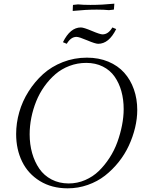

<svg xmlns="http://www.w3.org/2000/svg" viewBox="-20 -1028 795 1056"><path d="M68.8 -291Q68.8 -351.1 85.9 -411.1Q103 -471.2 137 -524.9Q170.9 -578.6 217 -620.4Q263.2 -662.1 325.7 -686.5Q388.2 -710.9 458 -710.9Q522.9 -710.9 575.7 -689Q628.4 -667 663.1 -628.2Q697.8 -589.4 716.3 -536.9Q734.9 -484.4 734.9 -422.9Q734.9 -375.5 722.9 -325.4Q710.9 -275.4 688.7 -227.3Q666.5 -179.2 632.6 -136.7Q598.6 -94.2 557.4 -62Q516.1 -29.8 462.9 -11Q409.7 7.8 352.1 7.8Q264.6 7.8 199.5 -32.2Q134.3 -72.3 101.6 -139.4Q68.8 -206.5 68.8 -291ZM143.1 -289.1Q143.1 -234.4 156.7 -186Q170.4 -137.7 196.3 -100.1Q222.2 -62.5 263.9 -40.8Q305.7 -19 357.9 -19Q405.3 -19 448.2 -37.6Q491.2 -56.2 523.4 -87.4Q555.7 -118.7 582.3 -159.7Q608.9 -200.7 625.5 -246.6Q642.1 -292.5 651.1 -338.9Q660.2 -385.3 660.2 -428.2Q660.2 -481 647.5 -526.4Q634.8 -571.8 610.1 -606.9Q585.4 -642.1 545.4 -662.1Q505.4 -682.1 454.1 -682.1Q405.8 -682.1 362.1 -665.5Q318.4 -648.9 284.9 -620.1Q251.5 -591.3 224.1 -553Q196.8 -514.6 179.2 -470.9Q161.6 -427.2 152.3 -380.9Q143.1 -334.5 143.1 -289.1ZM326.2 -795.9Q366.2 -877 424.8 -877Q440.4 -877 485.4 -857.9Q530.3 -838.9 543.9 -838.9Q575.7 -838.9 598.1 -877L619.1 -868.2Q579.1 -787.1 520 -787.1Q504.4 -787.1 459.5 -806.2Q414.6 -825.2 400.9 -825.2Q369.6 -825.2 347.2 -787.1ZM379.9 -967.8 380.9 -996.1 381.8 -1001 409.2 -1003.9Q436 -1001 477.1 -1001Q542 -1001 608.9 -1007.8L606.9 -980L606 -975.1L579.1 -972.2Q552.2 -975.1 512.2 -975.1Q451.2 -975.1 379.9 -967.8Z"/></svg>

Font: Dihjauti
Style: Italic
Weight: 400
Italic angle: -9°
Designer: T. Christopher White
Version: Version 3.0.0